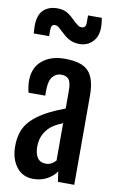

<svg xmlns="http://www.w3.org/2000/svg" viewBox="-103 -1004 656 1066"><g transform="rotate(10 225.5 -471.0)"><path d="M163.1 7.3Q102.5 7.3 67.9 -38.1Q33.2 -83.5 33.2 -154.3Q33.2 -233.9 71.3 -283.7Q109.4 -333.5 190.4 -373.5Q225.6 -391.1 273.4 -408.7V-497.6Q273.4 -515.6 272.7 -527.3Q272 -539.1 268.8 -552.2Q265.6 -565.4 259.8 -572.8Q253.9 -580.1 243.2 -585Q232.4 -589.8 217.3 -589.8Q187.5 -589.8 168.2 -566.2Q148.9 -542.5 148.9 -488.8V-459.5H54.7Q45.9 -497.6 45.9 -525.9Q45.9 -599.1 94 -639.6Q142.1 -680.2 221.2 -680.2Q318.4 -680.2 356 -638.4Q393.6 -596.7 393.6 -503.4V0H301.8L293 -57.6Q272.5 -27.8 238.5 -10.3Q204.6 7.3 163.1 7.3ZM217.8 -87.9Q249 -87.9 273.4 -115.7V-326.2Q239.3 -312 225.1 -302.7Q194.8 -284.2 174.6 -251.5Q154.3 -218.8 154.3 -173.3Q154.3 -133.3 169.9 -110.6Q185.5 -87.9 217.8 -87.9ZM287.1 -774.9Q258.3 -774.9 236.6 -784.2Q214.8 -793.5 193.4 -813Q185.1 -820.3 174.1 -830.6Q163.1 -840.8 158.7 -844.7Q154.3 -848.6 147.7 -851.8Q141.1 -855 133.8 -855Q112.8 -855 112.8 -823.7V-788.6H25.9Q23.9 -817.9 23.9 -828.6Q23.9 -892.6 53.7 -920.7Q83.5 -948.7 131.8 -948.7Q159.2 -948.7 179.2 -939.7Q199.2 -930.7 219.7 -911.1Q221.2 -909.7 230.2 -900.9Q239.3 -892.1 243.4 -888.7Q247.6 -885.3 255.1 -879.2Q262.7 -873 269 -870.6Q275.4 -868.2 281.2 -868.2Q305.7 -868.2 305.7 -897V-939.5H383.3Q388.7 -907.7 388.7 -887.7Q388.7 -834.5 359.1 -804.7Q329.6 -774.9 287.1 -774.9Z"/></g></svg>

Font: FjallaOne
Style: Regular
Weight: 400
Designer: Irina Smirnova
Foundry: Irina Smirnova
Version: Version 1.001